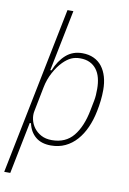

<svg xmlns="http://www.w3.org/2000/svg" viewBox="-102 -800 711 1060"><g transform="rotate(10 253.5 -270.0)"><path d="M188 -740H221L152 -397H159Q182 -454 219.5 -487Q257 -520 311 -520Q347 -520 375 -507Q403 -494 421.5 -470Q440 -446 449.5 -413Q459 -380 459 -340Q459 -310 455.5 -279.5Q452 -249 446 -220Q436 -169 417 -126.5Q398 -84 370.5 -53Q343 -22 307 -5Q271 12 227 12Q173 12 140.5 -15.5Q108 -43 98 -90H91L33 200H-1ZM227 -18Q304 -18 347.5 -71Q391 -124 409 -218L420 -274Q423 -290 424 -305.5Q425 -321 425 -340Q425 -373 418 -400.5Q411 -428 396 -448Q381 -468 358 -479Q335 -490 304 -490Q276 -490 254 -480Q232 -470 209 -447Q184 -422 162.5 -382.5Q141 -343 132 -297L105 -160Q100 -137 105.5 -112Q111 -87 126.5 -66Q142 -45 167 -31.5Q192 -18 227 -18Z"/></g></svg>

Font: IBM Plex Sans Cond ExtLt
Style: Italic
Weight: 200
Width: 3
Italic angle: -11°
Designer: Mike Abbink, Paul van der Laan, Pieter van Rosmalen
Foundry: Bold Monday
Version: Version 1.3